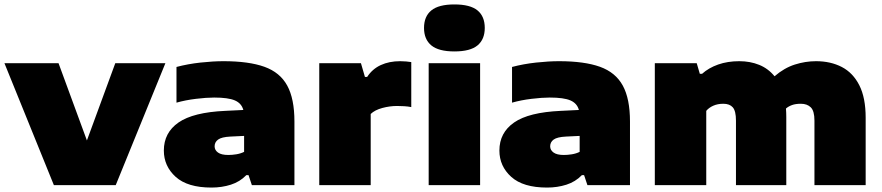

<svg xmlns="http://www.w3.org/2000/svg" viewBox="-27 -835 3978 866"><path d="M216 0 -7 -550H237L365 -201.5L493 -550H719L495 0Z M927 11Q819 11 765.5 -37.2Q712 -85.5 712 -156Q712 -236.5 778.2 -282.5Q844.5 -328.5 989 -335L1070.5 -339Q1062.5 -369 1032.5 -382Q1002.5 -395 939 -395Q904 -395 856.8 -389.2Q809.5 -383.5 769 -372V-533Q820 -546.5 877.2 -552.8Q934.5 -559 981 -559Q1095 -559 1165.5 -533.8Q1236 -508.5 1268.5 -449Q1301 -389.5 1301 -287V0H1109L1094 -45H1084Q1055 -15 1014.2 -2Q973.5 11 927 11ZM941 -175Q941 -158 956.2 -147Q971.5 -136 1003 -136Q1019.5 -136 1038.5 -139Q1057.5 -142 1074 -150V-222L1012 -219Q972.5 -217 956.8 -205.5Q941 -194 941 -175Z M1413 0V-550H1601L1619 -488H1629Q1652.5 -524 1690.5 -541.5Q1728.5 -559 1778 -559Q1791.5 -559 1805 -557.8Q1818.5 -556.5 1828 -555V-352Q1813 -355 1795.8 -356Q1778.5 -357 1764 -357Q1731 -357 1697.5 -348Q1664 -339 1645 -321V0Z M1906.5 0V-550H2138.5V0ZM2022.5 -603Q1951.5 -603 1918.5 -630.2Q1885.5 -657.5 1885.5 -709Q1885.5 -761 1918.5 -788Q1951.5 -815 2022.5 -815Q2094 -815 2126.8 -788Q2159.5 -761 2159.5 -709Q2159.5 -657.5 2126.8 -630.2Q2094 -603 2022.5 -603Z M2440.5 11Q2332.5 11 2279 -37.2Q2225.5 -85.5 2225.5 -156Q2225.5 -236.5 2291.8 -282.5Q2358 -328.5 2502.5 -335L2584 -339Q2576 -369 2546 -382Q2516 -395 2452.5 -395Q2417.5 -395 2370.2 -389.2Q2323 -383.5 2282.5 -372V-533Q2333.5 -546.5 2390.8 -552.8Q2448 -559 2494.5 -559Q2608.5 -559 2679 -533.8Q2749.5 -508.5 2782 -449Q2814.5 -389.5 2814.5 -287V0H2622.5L2607.5 -45H2597.5Q2568.5 -15 2527.8 -2Q2487 11 2440.5 11ZM2454.5 -175Q2454.5 -158 2469.8 -147Q2485 -136 2516.5 -136Q2533 -136 2552 -139Q2571 -142 2587.5 -150V-222L2525.5 -219Q2486 -217 2470.2 -205.5Q2454.5 -194 2454.5 -175Z M2926.5 0V-550H3115.5L3129.5 -502H3139.5Q3169.5 -529 3212.2 -544Q3255 -559 3307.5 -559Q3356.5 -559 3397.2 -542.5Q3438 -526 3466.5 -491Q3510 -528.5 3557.8 -543.8Q3605.5 -559 3653.5 -559Q3719.5 -559 3770 -532.8Q3820.5 -506.5 3849 -450.2Q3877.5 -394 3877.5 -304V0H3646.5V-291Q3646.5 -334.5 3630 -350.8Q3613.5 -367 3585.5 -367Q3561.5 -367 3545.5 -361.2Q3529.5 -355.5 3518 -345.5Q3519.5 -327 3519.5 -307V0H3292.5V-291Q3292.5 -334.5 3278.2 -350.8Q3264 -367 3235.5 -367Q3210 -367 3190.2 -358.2Q3170.5 -349.5 3158.5 -335V0Z"/></svg>

Font: Encode Sans Expanded Black
Style: Regular
Weight: 900
Width: 7
Designer: Multiple Designers
Foundry: Impallari Type
Version: Version 3.000; ttfautohint (v1.8.3) -l 8 -r 50 -G 200 -x 14 